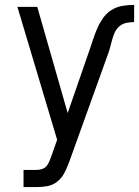

<svg xmlns="http://www.w3.org/2000/svg" viewBox="-20 -548 567 783"><path d="M76 215V145H129Q140 145 151 141.5Q162 138 169.5 129.5Q177 121 181 110.5Q185 100 189 90L213 22L51 -520H132L256 -87L344 -341Q352 -364 359.5 -387Q367 -410 376.5 -432Q386 -454 400 -474Q414 -494 434.5 -507Q455 -520 479 -524Q503 -528 527 -528V-458Q511 -458 494.5 -454.5Q478 -451 465.5 -439.5Q453 -428 446.5 -412.5Q440 -397 436 -381Q432 -365 427.5 -349Q423 -333 417 -318L262 113Q261 115 260.5 116.5Q260 118 259 119V120Q252 140 241 160Q230 180 212.5 193.5Q195 207 173 211Q151 215 129 215Z"/></svg>

Font: Iosevka SS18
Style: Regular
Weight: 400
Monospace: yes
Designer: Belleve Invis
Foundry: Belleve Invis
Version: Version 25.1.1; ttfautohint (v1.8.4)